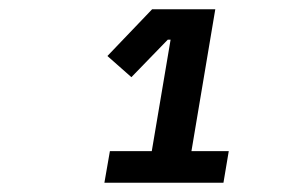

<svg xmlns="http://www.w3.org/2000/svg" viewBox="-20 -718 640 409"><path d="M456 -328.8 467.3 -396H387.8L438.6 -698.2H304L208.8 -598.7L259.9 -553.6L337.4 -633.5H343.4L303.3 -396H214.1L202.4 -328.8Z"/></svg>

Font: Margiela Mono Italic SmBold It
Style: Regular
Weight: 600
Designer: Mike Abbink, Paul van der Laan, Pieter van Rosmalen
Foundry: Bold Monday
Version: Version 2.003 2021